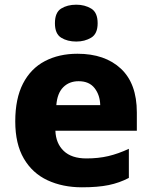

<svg xmlns="http://www.w3.org/2000/svg" viewBox="-20 -788 647 818"><path d="M310 -559Q427 -559 495 -495.5Q563 -432 563 -309V-231H216Q218 -177 251.5 -145Q285 -113 348 -113Q399 -113 441.5 -123Q484 -133 529 -154V-30Q489 -9 443 0.5Q397 10 329 10Q247 10 182.5 -20Q118 -50 81.5 -112.5Q45 -175 45 -271Q45 -368 78 -432Q111 -496 171 -527.5Q231 -559 310 -559ZM315 -442Q275 -442 249.5 -416.5Q224 -391 220 -340H407Q406 -383 383 -412.5Q360 -442 315 -442ZM305 -768Q341 -768 368.5 -751.5Q396 -735 396 -689Q396 -644 368.5 -627.5Q341 -611 305 -611Q267 -611 240.5 -627.5Q214 -644 214 -689Q214 -735 240.5 -751.5Q267 -768 305 -768Z"/></svg>

Font: Noto Sans Syriac ExtraBold
Style: Regular
Weight: 800
Designer: Patrick Giasson and the Monotype Design Team
Foundry: Monotype Imaging Inc.
Version: Version 3.000; ttfautohint (v1.8.4.7-5d5b)